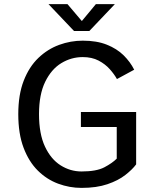

<svg xmlns="http://www.w3.org/2000/svg" viewBox="-20 -904 750 935"><path d="M643 -358.5V-103.5Q624.5 -78.5 590.2 -51.8Q556 -25 503.2 -7Q450.5 11 377 11Q318.5 11 263.2 -9.5Q208 -30 164.2 -73.2Q120.5 -116.5 94.8 -184.5Q69 -252.5 69 -348Q69 -443 95.5 -511Q122 -579 167 -622Q212 -665 268 -685.5Q324 -706 383 -706Q451 -706 500 -686.5Q549 -667 581.8 -634.8Q614.5 -602.5 633.5 -564.5L549.5 -519Q536.5 -542.5 514.5 -567.2Q492.5 -592 460 -609Q427.5 -626 383 -626Q327 -626 278.5 -596.5Q230 -567 200 -505.5Q170 -444 170 -348Q170 -252 199 -190.2Q228 -128.5 275.2 -98.8Q322.5 -69 377 -69Q449.5 -69 488 -89.2Q526.5 -109.5 548.5 -131.5V-285.5H374V-358.5ZM539.5 -884 415 -753H340.5L216 -884H308.5L378.5 -801.5L447 -884Z"/></svg>

Font: League Mono
Style: Regular
Weight: 400
Width: 6
Designer: Tyler Finck
Foundry: The League of Moveable Type / Tyler Finck
Version: Version 2.300;RELEASE